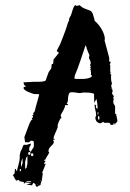

<svg xmlns="http://www.w3.org/2000/svg" viewBox="-20 -486 508 749"><path d="M75 49Q84 24 92.5 2.5Q101 -19 105 -19Q107 -19 108 -20Q106 -20 104 -22Q104 -25 106.5 -26.5Q109 -28 109 -32V-34L106 -32Q106 -37 108.5 -37Q111 -37 111 -40H109Q109 -45 112.5 -48Q116 -51 117 -57L118 -63L133 -117L132 -118Q131 -118 130 -118.5Q129 -119 128 -119H113Q110 -120 103 -122.5Q96 -125 89 -128Q82 -131 77 -135Q72 -139 72 -142Q72 -147 74.5 -147Q77 -147 82 -149Q72 -153 72 -165H78Q79 -165 84 -165.5Q89 -166 94 -166Q99 -166 103.5 -166.5Q108 -167 109 -167H123Q124 -167 129.5 -167Q135 -167 142 -167.5Q149 -168 154.5 -170Q160 -172 160 -176V-178L170 -205L180 -219L182 -237L187 -236L189 -254L210 -280L201 -287L211 -307Q212 -307 216 -317Q220 -327 225.5 -341Q231 -355 236.5 -370.5Q242 -386 245 -397L250 -408Q249 -409 249 -409Q249 -411 250.5 -415Q252 -419 257 -427Q258 -429 259.5 -434.5Q261 -440 263 -446.5Q265 -453 267.5 -458.5Q270 -464 274 -466L279 -463Q278 -463 282 -463.5Q286 -464 290 -466Q300 -457 308 -453.5Q316 -450 322.5 -448Q329 -446 334 -443Q339 -440 342 -432Q342 -430 345.5 -420Q349 -410 349 -406V-405Q366 -391 377.5 -370Q389 -349 389 -334L388 -328L406 -261V-246Q412 -246 412 -243Q410 -241 410 -238L408 -234L410 -232V-206H412Q412 -204 411 -202Q410 -200 410 -198L414 -194Q413 -190 413 -183Q413 -176 414 -170.5Q415 -165 417 -159Q414 -157 414 -149Q414 -146 415 -145.5Q416 -145 416 -143Q416 -140 415 -138L420 -140L417 -136L420 -132L417 -123Q417 -119 420.5 -116Q424 -113 424 -108Q422 -108 422 -106V-105Q422 -102 423 -101.5Q424 -101 424 -99L422 -95Q422 -84 423 -82Q424 -80 429 -72V-68V-43Q431 -41 432.5 -40.5Q434 -40 434 -38Q434 -37 433 -36L435 -33Q435 -28 436.5 -23.5Q438 -19 438 -17Q438 -10 433.5 -7.5Q429 -5 429 1Q428 1 427.5 -2Q427 -5 423 -5Q423 0 422.5 0.5Q422 1 418 1H413Q411 1 409.5 -3Q408 -7 406 -7H389Q385 -7 385 -8.5Q385 -10 383 -10Q379 -10 377 -7.5Q375 -5 370 -5Q352 -9 352 -28Q352 -30 353.5 -31.5Q355 -33 355 -34Q355 -47 352 -56.5Q349 -66 349 -78Q352 -78 353 -76.5Q354 -75 356 -73Q354 -73 354 -68Q354 -64 361 -62Q361 -64 360.5 -64Q360 -64 360 -65Q360 -66 360.5 -66.5Q361 -67 361 -68Q360 -71 360 -75.5Q360 -80 359 -85L357 -97L355 -100L354 -91L352 -96L348 -83Q348 -86 347.5 -91.5Q347 -97 347 -103V-119Q346 -121 340.5 -122.5Q335 -124 328.5 -124.5Q322 -125 316 -125Q310 -125 307 -125Q302 -125 299 -124Q296 -123 291 -123Q285 -123 278 -124.5Q271 -126 268 -126H258Q252 -126 249.5 -121Q247 -116 246 -109.5Q245 -103 245 -97Q245 -91 244 -89L240 -81L246 -79L244 -76H234Q234 -69 229 -59Q224 -49 220 -43L218 -40Q218 -39 217.5 -38Q217 -37 217 -36V-34Q217 -31 220 -28Q215 -23 211 -14.5Q207 -6 205 2V11Q201 22 195 34.5Q189 47 189 56H195Q193 59 190 59Q187 59 187 63H188Q190 63 190 67Q190 73 186.5 76.5Q183 80 179.5 83.5Q176 87 172.5 92Q169 97 169 106L172 108Q172 111 166 120Q160 129 158 134Q158 137 152 138Q152 141 154 141Q156 141 158 142Q156 146 154 148Q152 150 152 154L158 152Q158 156 156.5 157Q155 158 155 161V162L144 189H147L143 219Q140 223 140 225.5Q140 228 138 233L139 234Q139 236 134.5 237Q130 238 125 243Q123 243 120.5 240Q118 237 118 235Q118 234 119 233Q114 230 114 229Q114 228 110 228L107 232Q105 238 105 237L83 234L102 228Q100 227 90.5 226.5Q81 226 78 226Q76 228 76 229Q76 230 73 230V223Q72 224 71 224Q69 224 64 222.5Q59 221 55 221V216Q48 216 44 219Q39 214 35.5 206.5Q32 199 30 197Q37 193 37.5 187Q38 181 38 173H41L46 183Q48 170 52.5 155Q57 140 57 129V118L60 106Q64 98 66 94Q68 90 70 83L73 79H84L100 74V79L94 90V101L101 107Q101 102 106.5 95.5Q112 89 112 85V69Q112 66 109.5 64.5Q107 63 105 63H100L94 69H78ZM276 -178H289Q293 -178 301.5 -178Q310 -178 318.5 -179.5Q327 -181 333 -184Q339 -187 339 -192H335V-206Q334 -206 334 -207V-213H332Q332 -215 333 -216Q334 -217 334 -219V-221L329 -222Q332 -222 334 -224L332 -232V-234Q332 -236 333 -236.5Q334 -237 334 -240Q334 -246 330.5 -252Q327 -258 327 -263L329 -270L318 -297V-299Q318 -301 316 -305Q314 -309 314 -310Q305 -284 294 -250.5Q283 -217 272 -192L270 -180ZM82 129Q82 131 80 139L78 145V173L84 168Q84 163 85.5 159Q87 155 87 151V123ZM68 131Q66 136 64 141Q62 146 62 151V166L68 151ZM362 -29V-26Q362 -19 367 -19Q367 -20 367.5 -22.5Q368 -25 368 -27Q368 -33 364 -33Q362 -33 362 -29ZM105 112Q101 112 101 118Q101 123 105 123Q110 123 110 118Q110 112 105 112ZM94 107Q90 107 90 113Q90 118 94 118Q99 118 99 113Q99 107 94 107ZM102 221Q102 220 93.5 220Q85 220 84 220Q83 220 83 221L84 223H91Q95 223 98.5 223Q102 223 102 221ZM62 178Q62 173 59 173Q57 173 57 178Q57 182 59 182Q62 182 62 178ZM361 -50V-47V-41V-39H363Q363 -41 363.5 -42Q364 -43 364 -45Q364 -48 361 -50ZM138 219H140L138 216ZM127 236V234H125Z"/></svg>

Font: East Sea Dokdo Cyrillic
Style: Regular
Weight: 400
Version: Version 1.00 July 4, 2018, initial release